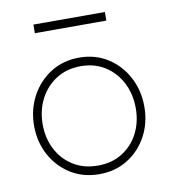

<svg xmlns="http://www.w3.org/2000/svg" viewBox="-70 -632 629 705"><g transform="rotate(-10 244.5 -279.5)"><path d="M245 12Q185 12 138.5 -17Q92 -46 65.5 -95Q39 -144 39 -204Q39 -264 65.5 -313.8Q92 -363.5 138.5 -393Q185 -422.5 245 -422.5Q305 -422.5 351.2 -393Q397.5 -363.5 423.8 -313.8Q450 -264 450 -204Q450 -144 423.8 -95Q397.5 -46 351.2 -17Q305 12 245 12ZM245 -20Q297 -20 336 -44.2Q375 -68.5 396.5 -110.2Q418 -152 418 -204Q418 -256 396.5 -298.2Q375 -340.5 336 -365.5Q297 -390.5 245 -390.5Q193 -390.5 153.8 -365.5Q114.5 -340.5 92.8 -298.2Q71 -256 71 -204Q71 -152 92.8 -110.2Q114.5 -68.5 153.8 -44.2Q193 -20 245 -20ZM101 -539V-571H367.5V-539Z"/></g></svg>

Font: League Spartan Extralight
Style: Regular
Weight: 200
Foundry: The League of Moveable Type
Version: Version 2.300; ttfautohint (v1.8.3)